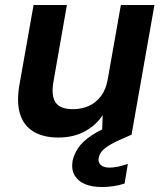

<svg xmlns="http://www.w3.org/2000/svg" viewBox="-20 -541 664 772"><path d="M215 12Q154 12 114.5 -12Q75 -36 60.5 -83Q46 -130 58 -199L115 -521H249L195 -213Q185 -156 203.5 -129Q222 -102 274 -102Q308 -102 337 -115Q366 -128 386 -154.5Q406 -181 413 -221L466 -521H601L509 0H390L393 -78Q366 -37 320.5 -12.5Q275 12 215 12ZM389 211Q352 211 323.5 200Q295 189 280.5 165Q266 141 272 105Q278 78 295 53Q312 28 347.5 4Q383 -20 442 -43L491 -63L510 0L454 25Q415 43 397.5 59Q380 75 377 93Q373 111 385 122Q397 133 420 133Q436 133 455 129Q474 125 494 118L481 197Q460 204 436.5 207.5Q413 211 389 211Z"/></svg>

Font: DM Sans 10pt
Style: Bold Italic
Weight: 700
Italic angle: -10°
Version: Version 4.004;gftools[0.9.30]